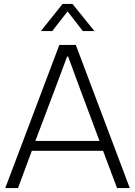

<svg xmlns="http://www.w3.org/2000/svg" viewBox="-20 -958 687 978"><path d="M6.8 0 282.2 -729H366.2L641.1 0H576.2L504.9 -189.9H142.1L71.8 0ZM160.2 -240.2H486.8L388.2 -503.9L327.1 -669.9H321.8L259.8 -503.9ZM188 -799.8 298.8 -938H349.1L460.9 -799.8H401.9L324.2 -899.9L246.1 -799.8Z"/></svg>

Font: Lumene Sans Light
Style: Regular
Weight: 300
Designer: Deni Anggara
Version: Version 1.003;Glyphs 3.1.2 (3151)